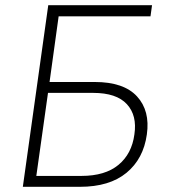

<svg xmlns="http://www.w3.org/2000/svg" viewBox="-20 -720 650 740"><path d="M166 -700H566L560 -657H206L171 -404H345Q457 -404 508 -348.5Q559 -293 546 -202Q533 -108 467.5 -54Q402 0 288 0H68ZM165 -362 120 -42H294Q385 -42 436.5 -84.5Q488 -127 498 -202Q509 -275 469 -318.5Q429 -362 339 -362Z"/></svg>

Font: Retni Sans Light
Style: Italic
Weight: 300
Italic angle: -8°
Designer: Vitaly Kuzmin
Foundry: ParaType Ltd.
Version: Version 1.00;June 10, 2019;FontCreator 11.5.0.2425 64-bit; t